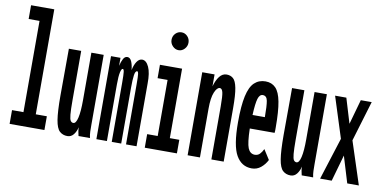

<svg xmlns="http://www.w3.org/2000/svg" viewBox="-67 -857 2133 1059"><g transform="rotate(10 1000.0 -327.0)"><path d="M28 0V-77H92V-588H31V-665H161V-77H223V0Z M353 11Q327 11 309.5 -5Q292 -21 284.5 -67Q277 -113 277 -202L278 -465H347V-190Q347 -135 349.5 -108.5Q352 -82 358 -74Q364 -66 373 -66Q388 -66 396 -100.5Q404 -135 404 -199V-465H473V-71Q473 -53 473.5 -35.5Q474 -18 478 0H414Q412 -11 409.5 -21Q407 -31 407 -48Q401 -23 387.5 -6Q374 11 353 11Z M514 0V-465H567V-420Q573 -445 581.5 -460.5Q590 -476 604 -476Q619 -476 627.5 -457.5Q636 -439 639 -409Q645 -439 657.5 -457.5Q670 -476 687 -476Q710 -476 725 -443.5Q740 -411 739 -351V0H680V-336Q680 -382 678 -395Q676 -408 671 -408Q660 -408 656.5 -382.5Q653 -357 653 -314V0H600V-330Q600 -377 598 -392Q596 -407 590 -407Q583 -407 578 -385.5Q573 -364 573 -317V0Z M785 0V-76H844V-390H788V-465H912V-76H965V0ZM875 -562Q856 -562 841.5 -577Q827 -592 827 -612Q827 -633 841 -647.5Q855 -662 875 -662Q894 -662 908 -647.5Q922 -633 922 -612Q922 -592 908 -577Q894 -562 875 -562Z M1025 0V-465H1094V-398Q1104 -434 1120.5 -455Q1137 -476 1160 -476Q1182 -476 1197 -463Q1212 -450 1219.5 -412Q1227 -374 1227 -299V0H1158V-297Q1158 -356 1153 -376Q1148 -396 1136 -396Q1120 -396 1107 -365Q1094 -334 1094 -273V0Z M1385 10Q1328 10 1297.5 -43.5Q1267 -97 1267 -227Q1267 -320 1279 -374.5Q1291 -429 1316 -452.5Q1341 -476 1378 -476Q1413 -476 1435 -453.5Q1457 -431 1467 -378.5Q1477 -326 1477 -236Q1477 -226 1477 -219.5Q1477 -213 1476 -205H1337Q1339 -124 1350.5 -96Q1362 -68 1388 -67Q1406 -67 1417 -78.5Q1428 -90 1436 -107L1471 -52Q1458 -26 1436 -8Q1414 10 1385 10ZM1339 -281H1408Q1408 -344 1403 -371.5Q1398 -399 1376 -399Q1358 -399 1350 -372.5Q1342 -346 1339 -281Z M1603 11Q1577 11 1559.5 -5Q1542 -21 1534.5 -67Q1527 -113 1527 -202L1528 -465H1597V-190Q1597 -135 1599.5 -108.5Q1602 -82 1608 -74Q1614 -66 1623 -66Q1638 -66 1646 -100.5Q1654 -135 1654 -199V-465H1723V-71Q1723 -53 1723.5 -35.5Q1724 -18 1728 0H1664Q1662 -11 1659.5 -21Q1657 -31 1657 -48Q1651 -23 1637.5 -6Q1624 11 1603 11Z M1767 0 1842 -236 1769 -465H1832L1874 -326L1913 -465H1974L1906 -239L1984 0H1919L1874 -148L1832 0Z"/></g></svg>

Font: Inconsolata UltraCondensed Bold
Style: Regular
Weight: 700
Width: 1
Monospace: yes
Designer: Raph Levien, Cyreal, Brenton Simpson
Foundry: Raph Levien, Cyreal, Google
Version: Version 3.001; ttfautohint (v1.8.2.53-6de2)